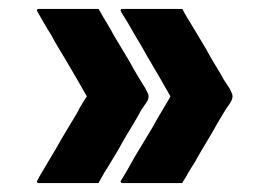

<svg xmlns="http://www.w3.org/2000/svg" viewBox="-20 -527 610 435"><path d="M176.8 -308.6Q165 -329.1 153.3 -349.6Q141.6 -369.1 129.9 -389.6Q121.1 -404.3 112.3 -418.9Q103.5 -433.6 95.7 -448.2Q86.9 -461.9 79.1 -475.6Q71.3 -489.3 63.5 -502.9Q63.5 -504.9 65.4 -506.8Q69.3 -506.8 78.1 -506.8Q91.8 -506.8 105.5 -506.8Q119.1 -506.8 132.8 -506.8Q141.6 -506.8 151.4 -506.8Q160.2 -506.8 169.9 -506.8Q177.7 -506.8 186.5 -506.8Q194.3 -506.8 203.1 -506.8Q204.1 -505.9 204.1 -504.9Q205.1 -502.9 206.1 -502Q210 -495.1 213.9 -488.3Q217.8 -481.4 221.7 -475.6Q230.5 -460.9 238.3 -446.3Q247.1 -431.6 255.9 -417Q264.6 -402.3 273.4 -387.7Q281.2 -373 290 -358.4Q296.9 -346.7 303.7 -335.9Q310.5 -326.2 315.4 -314.5Q319.3 -304.7 310.5 -293Q301.8 -280.3 299.8 -277.3Q292 -262.7 283.2 -248Q274.4 -233.4 265.6 -218.8Q256.8 -204.1 249 -189.5Q240.2 -174.8 231.4 -160.2Q224.6 -148.4 216.8 -136.7Q210 -124 203.1 -112.3Q201.2 -112.3 200.2 -112.3Q198.2 -112.3 197.3 -112.3Q183.6 -112.3 169.9 -112.3Q156.2 -112.3 143.6 -112.3Q133.8 -112.3 125 -112.3Q115.2 -112.3 106.4 -112.3Q95.7 -112.3 85.9 -112.3Q75.2 -112.3 65.4 -112.3Q64.5 -113.3 63.5 -116.2Q65.4 -119.1 69.3 -127Q82 -148.4 94.7 -169.9Q107.4 -190.4 119.1 -211.9Q127.9 -226.6 136.7 -241.2Q145.5 -255.9 154.3 -270.5Q157.2 -275.4 159.2 -280.3Q162.1 -285.2 165 -290Q168 -294.9 170.9 -299.8Q173.8 -304.7 176.8 -308.6ZM366.2 -308.6Q354.5 -329.1 342.8 -349.6Q331.1 -369.1 319.3 -389.6Q310.5 -404.3 302.7 -418.9Q293.9 -433.6 285.2 -448.2Q277.3 -461.9 269.5 -475.6Q260.7 -489.3 252.9 -502.9Q253.9 -504.9 254.9 -506.8Q259.8 -506.8 268.6 -506.8Q282.2 -506.8 294.9 -506.8Q308.6 -506.8 322.3 -506.8Q332 -506.8 340.8 -506.8Q350.6 -506.8 359.4 -506.8Q368.2 -506.8 376 -506.8Q384.8 -506.8 392.6 -506.8Q393.6 -505.9 394.5 -504.9Q395.5 -502.9 395.5 -502Q399.4 -495.1 403.3 -488.3Q407.2 -481.4 411.1 -475.6Q419.9 -460.9 428.7 -446.3Q437.5 -431.6 446.3 -417Q454.1 -402.3 462.9 -387.7Q471.7 -373 480.5 -358.4Q486.3 -346.7 494.1 -335.9Q501 -326.2 505.9 -314.5Q506.8 -311.5 506.8 -308.6Q506.8 -301.8 501 -293Q492.2 -280.3 490.2 -277.3Q481.4 -262.7 472.7 -248Q464.8 -233.4 456.1 -218.8Q447.3 -204.1 438.5 -189.5Q429.7 -174.8 421.9 -160.2Q414.1 -148.4 407.2 -136.7Q400.4 -124 392.6 -112.3Q391.6 -112.3 389.6 -112.3Q388.7 -112.3 387.7 -112.3Q374 -112.3 360.4 -112.3Q346.7 -112.3 333 -112.3Q324.2 -112.3 314.5 -112.3Q305.7 -112.3 295.9 -112.3Q286.1 -112.3 275.4 -112.3Q265.6 -112.3 254.9 -112.3Q254.9 -113.3 252.9 -116.2Q254.9 -119.1 259.8 -127Q272.5 -148.4 284.2 -169.9Q296.9 -190.4 309.6 -211.9Q318.4 -226.6 327.1 -241.2Q335 -255.9 343.8 -270.5Q346.7 -275.4 349.6 -280.3Q352.5 -285.2 355.5 -290Q358.4 -294.9 361.3 -299.8Q364.3 -304.7 366.2 -308.6Z"/></svg>

Font: LeFont
Style: Bold
Weight: 800
Designer: Leryon MEDIA
Version: Version 1.0